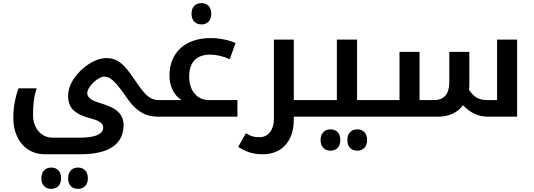

<svg xmlns="http://www.w3.org/2000/svg" viewBox="-20 -745 3407 1226"><path d="M307 461C346 461 370 436 370 393C370 350 346 325 307 325C270 325 244 350 244 393C244 437 270 461 307 461ZM478 461C517 461 541 435 541 393C541 352 518 325 478 325C439 325 415 351 415 393C415 436 439 461 478 461Z M266 240H492C677 240 769 175 769 53C769 7 748 -26 708 -51C687 -63 655 -76 610 -90C564 -104 537 -123 537 -150C537 -190 605 -256 647 -256C663 -256 681 -249 699 -233C717 -218 742 -188 773 -144C800 -106 817 -83 824 -76C878 -19 925 0 991 0H996C999 0 1001 -2 1001 -5V-102C1001 -105 999 -106 996 -106H991C968 -106 948 -114 929 -127C908 -142 881 -174 846 -227C793 -306 761 -342 720 -362C702 -370 682 -374 660 -374C587 -374 502 -317 452 -243C427 -206 415 -169 415 -132C415 -51 461 -14 569 14C617 27 639 44 639 69C639 117 575 134 491 134H314C244 134 191 73 191 -9C191 -81 196 -126 214 -181H98C76 -119 65 -59 65 8C65 142 143 240 266 240Z M1267 -589C1305 -589 1329 -615 1329 -657C1329 -699 1306 -725 1267 -725C1226 -725 1203 -700 1203 -657C1203 -614 1228 -589 1267 -589Z M986 0H1496V-106H1314C1237 -106 1188 -167 1188 -256C1188 -347 1234 -396 1321 -396C1361 -396 1399 -388 1447 -367L1484 -470C1449 -487 1384 -502 1326 -502C1164 -502 1062 -411 1062 -261C1062 -193 1093 -133 1140 -106H986C983 -106 981 -105 981 -102V-5C981 -2 983 0 986 0Z M1856 0H1984C1987 0 1989 -2 1989 -5V-102C1989 -105 1987 -106 1984 -106H1856V-492H1729V16C1729 83 1693 131 1638 131C1605 131 1584 127 1550 106L1501 193C1555 228 1602 240 1658 240C1781 240 1856 155 1856 19Z M2090 217C2129 217 2153 192 2153 149C2153 106 2129 81 2090 81C2053 81 2027 106 2027 149C2027 193 2053 217 2090 217ZM2261 217C2300 217 2324 191 2324 149C2324 108 2301 81 2261 81C2222 81 2198 107 2198 149C2198 192 2222 217 2261 217Z M1974 0H2410C2413 0 2415 -2 2415 -5V-102C2415 -105 2413 -106 2410 -106H2260V-492H2131V-106H1974C1971 -106 1969 -105 1969 -102V-5C1969 -2 1971 0 1974 0Z M3095 0H3282V-492H3154V-106H3093C3038 -106 3008 -123 2975 -171C2976 -184 2977 -198 2977 -212V-414H2849V-222C2849 -145 2817 -106 2751 -106H2659V-414H2531V-106H2400C2397 -106 2395 -105 2395 -102V-5C2395 -2 2397 0 2400 0H2776C2848 0 2902 -26 2936 -73C2986 -22 3037 0 3095 0Z"/></svg>

Font: Noto Kufi Arabic SemiBold
Style: Regular
Weight: 600
Designer: Monotype Design Team, David Williams, Khaled Hosny
Foundry: Google LLC
Version: Version 2.109